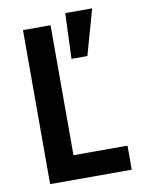

<svg xmlns="http://www.w3.org/2000/svg" viewBox="-84 -799 641 857"><g transform="rotate(-10 236.5 -370.0)"><path d="M73 0V-698H198V-109H443V0ZM336 -534H264L272 -740H394Z"/></g></svg>

Font: IBM Plex Sans Condensed SemiBold
Style: Regular
Weight: 600
Width: 3
Designer: Mike Abbink, Paul van der Laan, Pieter van Rosmalen
Foundry: Bold Monday
Version: Version 1.3